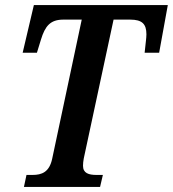

<svg xmlns="http://www.w3.org/2000/svg" viewBox="-20 -734 679 754"><path d="M74 0H373L384 -47H359C328 -47 306 -54 306 -83C306 -91 307 -102 309 -112L426 -657H491C538 -657 555 -640 555 -599C555 -592 554 -581 553 -573L548 -527H605L639 -714H113L69 -527H125L141 -579C157 -631 177 -657 229 -657H301L185 -111C174 -58 144 -47 108 -47H84Z"/></svg>

Font: Noto Serif Condensed SemiBold
Style: Italic
Weight: 600
Width: 3
Italic angle: -12°
Designer: Monotype Design Team
Foundry: Monotype Imaging Inc.
Version: Version 2.014